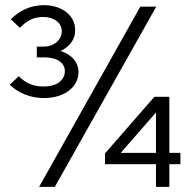

<svg xmlns="http://www.w3.org/2000/svg" viewBox="-20 -726 737 746"><path d="M151 -345C229 -345 285 -387 285 -446C285 -485 257 -515 215 -528C251 -544 273 -574 272 -609C273 -665 221 -706 151 -706C101 -706 56 -686 22 -651L57 -618C87 -648 112 -660 149 -660C190 -660 220 -637 220 -605C220 -571 190 -545 150 -545H123V-503H154C201 -503 232 -482 232 -450C232 -414 200 -390 151 -390C110 -390 82 -401 53 -430L18 -397C51 -364 99 -345 151 -345ZM132 0H193L587 -700H525ZM586 0H638V-88H681V-132H638V-350H580L388 -130V-88H586ZM449 -132 586 -289V-132Z"/></svg>

Font: Red Hat Display
Style: Regular
Weight: 400
Designer: Pentagram, MCKL
Foundry: Pentagram, MCKL
Version: Version 1.023